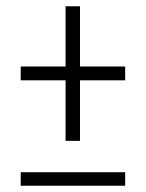

<svg xmlns="http://www.w3.org/2000/svg" viewBox="-20 -592 465 612"><path d="M189 -143V-336H46V-380H189V-572H235V-380H379V-336H235V-143ZM46 0V-43H379V0Z"/></svg>

Font: Noto Serif ExtraCondensed Light
Style: Regular
Weight: 300
Width: 2
Designer: Monotype Design Team
Foundry: Monotype Imaging Inc.
Version: Version 2.014; ttfautohint (v1.8.4.7-5d5b)